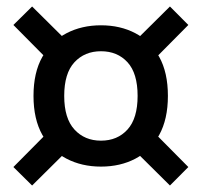

<svg xmlns="http://www.w3.org/2000/svg" viewBox="-20 -649 623 592"><path d="M291.3 -135.3Q232 -135.3 185 -159.8Q138 -184.3 110.7 -232.8Q83.3 -281.3 83.3 -353.3Q83.3 -425.7 110.7 -473.8Q138 -522 185 -546.5Q232 -571 291.3 -571Q351 -571 397.5 -546.5Q444 -522 470.8 -473.8Q497.7 -425.7 497.7 -353.3Q497.7 -281.3 470.8 -232.8Q444 -184.3 397.5 -159.8Q351 -135.3 291.3 -135.3ZM291.3 -215.3Q342 -215.3 373.2 -249.7Q404.3 -284 404.3 -353.3Q404.3 -423 373.2 -457Q342 -491 291.3 -491Q241 -491 209.5 -457Q178 -423 178 -353.3Q178 -284 209.5 -249.7Q241 -215.3 291.3 -215.3ZM504 -629 560.7 -572 447.7 -458 390 -516ZM134.3 -248 193 -190 79 -77 21.3 -134ZM79 -629 193 -516 134.3 -458 21.3 -572ZM447.7 -248 560.7 -134 504 -77 390 -190Z"/></svg>

Font: 42dot Sans Light
Style: Regular
Weight: 300
Designer: 42dot
Version: Version 1.000